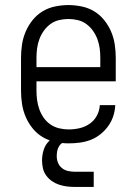

<svg xmlns="http://www.w3.org/2000/svg" viewBox="-20 -558 540 758"><path d="M251 8Q225 8 198.5 2.5Q172 -3 149 -16.5Q126 -30 109 -51Q92 -72 81.5 -96.5Q71 -121 67 -147Q63 -173 63 -200V-330Q63 -356 67 -382.5Q71 -409 81.5 -433.5Q92 -458 109 -479Q126 -500 148.5 -513.5Q171 -527 197.5 -532.5Q224 -538 250 -538Q276 -538 302.5 -532.5Q329 -527 351.5 -513.5Q374 -500 391 -479Q408 -458 418.5 -433.5Q429 -409 433 -382.5Q437 -356 437 -330V-237H124V-200Q124 -181 126.5 -162.5Q129 -144 135.5 -126Q142 -108 153 -92.5Q164 -77 179.5 -66.5Q195 -56 213.5 -51.5Q232 -47 251 -47Q273 -47 294.5 -52Q316 -57 334 -69.5Q352 -82 362.5 -101.5Q373 -121 374 -143H435Q434 -120 427 -99Q420 -78 407 -60Q394 -42 376.5 -28Q359 -14 338.5 -6Q318 2 295.5 5Q273 8 251 8ZM124 -293H376V-330Q376 -349 373.5 -367.5Q371 -386 364.5 -403.5Q358 -421 347 -436.5Q336 -452 321 -463Q306 -474 287.5 -478.5Q269 -483 250 -483Q231 -483 212.5 -478.5Q194 -474 179 -463Q164 -452 153 -436.5Q142 -421 135.5 -403.5Q129 -386 126.5 -367.5Q124 -349 124 -330ZM275 180Q259 180 243.5 178Q228 176 213 171Q198 166 185 157Q172 148 162.5 135Q153 122 149.5 106.5Q146 91 146 75Q146 54 152.5 33.5Q159 13 174 -1.5Q189 -16 209 -22Q229 -28 250 -28V0Q239 0 229.5 4.5Q220 9 214 18Q208 27 206 37.5Q204 48 204 58Q204 72 209 84.5Q214 97 224.5 105.5Q235 114 248.5 117Q262 120 275 120H350V180Z"/></svg>

Font: Iosevka Slab Light
Style: Regular
Weight: 300
Monospace: yes
Designer: Belleve Invis
Foundry: Belleve Invis
Version: Version 11.1.0; ttfautohint (v1.8.3)